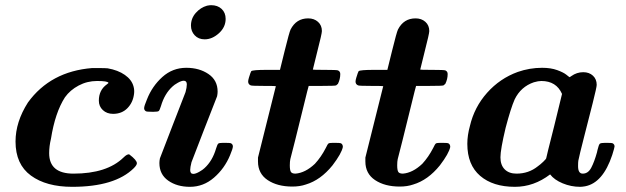

<svg xmlns="http://www.w3.org/2000/svg" viewBox="-20 -714 2421 742"><path d="M259 8Q159 8 99.5 -35.5Q40 -79 40 -167Q40 -243 88 -318Q175 -438 336 -451H352Q390 -451 396 -450Q436 -443 462.5 -424.5Q489 -406 496 -380Q500 -366 498 -351Q494 -318 472.5 -296Q451 -274 417 -274Q393 -274 377.5 -288.5Q362 -303 362 -325Q362 -366 393 -388Q401 -394 399 -394Q396 -401 355 -401Q317 -401 284 -383.5Q251 -366 231 -338Q193 -279 177 -178Q170 -149 170 -122Q170 -43 264 -43Q393 -43 457 -105Q472 -120 480 -117Q509 -95 509 -83Q509 -76 497 -64Q424 8 259 8Z M771 -562Q747 -562 732.5 -577.5Q718 -593 718 -615Q718 -643 736.5 -664Q755 -685 780 -692Q790 -694 796 -694Q821 -694 836.5 -679.5Q852 -665 852 -641Q852 -609 826 -585.5Q800 -562 771 -562ZM714 8Q664 8 630 -16Q596 -40 596 -84Q596 -92 598 -102Q599 -104 647.5 -230.5Q696 -357 697 -358Q702 -376 702 -388Q702 -402 690 -402Q681 -402 667 -394Q653 -386 647 -380Q616 -352 602 -304Q597 -288 593.5 -285Q590 -282 574 -282H568Q547 -282 544 -284Q537 -288 537 -296Q537 -304 548 -330Q568 -381 607.5 -416.5Q647 -452 700 -452Q750 -452 785.5 -428Q821 -404 821 -360Q821 -352 819 -342Q818 -340 769 -214Q720 -88 720 -87Q715 -67 715 -57Q715 -42 727 -42Q736 -42 750 -50Q764 -58 770 -64Q801 -92 815 -140Q820 -156 823.5 -159Q827 -162 843 -162H849Q870 -162 873 -160Q880 -156 880 -148Q880 -140 869 -114Q848 -63 807 -27.5Q766 8 714 8Z M1110 7Q1052 7 1014.5 -18Q977 -43 977 -90V-105L1046 -381Q1046 -382 1000 -382Q953 -382 949 -384Q939 -388 939 -399Q939 -404 942 -414Q945 -424 947.5 -431Q950 -438 951 -439Q957 -444 1011 -444H1062L1080 -517Q1098 -590 1103 -600Q1125 -643 1171 -643Q1194 -643 1209 -629.5Q1224 -616 1224 -594Q1224 -584 1206 -514L1189 -445Q1189 -444 1235 -444Q1281 -444 1286 -442Q1295 -438 1295 -428Q1295 -408 1286 -390Q1281 -385 1279 -384Q1275 -382 1224 -382H1173Q1171 -377 1154 -307Q1137 -237 1120 -169.5Q1103 -102 1102 -99Q1100 -90 1100 -75Q1100 -57 1104 -50Q1108 -43 1122 -43Q1160 -46 1197 -81Q1221 -107 1239 -142Q1246 -157 1249.5 -159.5Q1253 -162 1268 -162H1274Q1294 -162 1298 -160Q1305 -156 1305 -146Q1300 -121 1265 -75Q1219 -18 1162 -1Q1139 7 1110 7Z M1525 7Q1467 7 1429.5 -18Q1392 -43 1392 -90V-105L1461 -381Q1461 -382 1415 -382Q1368 -382 1364 -384Q1354 -388 1354 -399Q1354 -404 1357 -414Q1360 -424 1362.5 -431Q1365 -438 1366 -439Q1372 -444 1426 -444H1477L1495 -517Q1513 -590 1518 -600Q1540 -643 1586 -643Q1609 -643 1624 -629.5Q1639 -616 1639 -594Q1639 -584 1621 -514L1604 -445Q1604 -444 1650 -444Q1696 -444 1701 -442Q1710 -438 1710 -428Q1710 -408 1701 -390Q1696 -385 1694 -384Q1690 -382 1639 -382H1588Q1586 -377 1569 -307Q1552 -237 1535 -169.5Q1518 -102 1517 -99Q1515 -90 1515 -75Q1515 -57 1519 -50Q1523 -43 1537 -43Q1575 -46 1612 -81Q1636 -107 1654 -142Q1661 -157 1664.5 -159.5Q1668 -162 1683 -162H1689Q1709 -162 1713 -160Q1720 -156 1720 -146Q1715 -121 1680 -75Q1634 -18 1577 -1Q1554 7 1525 7Z M1970 8Q1885 8 1835.5 -34.5Q1786 -77 1786 -158Q1786 -191 1796 -227Q1813 -300 1862.5 -355.5Q1912 -411 1981 -436Q2027 -452 2075 -452Q2109 -452 2133.5 -443Q2158 -434 2169 -425Q2180 -416 2181 -416H2182L2188 -420Q2209 -435 2234 -435Q2257 -435 2271.5 -421.5Q2286 -408 2286 -386Q2286 -377 2270.5 -315.5Q2255 -254 2237 -184Q2219 -114 2215 -93Q2214 -87 2214 -72Q2214 -43 2232 -43Q2253 -43 2265 -66Q2277 -89 2287 -125Q2288 -131 2289 -134Q2294 -155 2298 -158.5Q2302 -162 2319 -162H2324Q2345 -162 2348 -160Q2355 -156 2355 -148Q2355 -144 2346 -115Q2310 -7 2241 6Q2229 8 2222 8Q2187 8 2154.5 -5.5Q2122 -19 2106 -40Q2043 8 1970 8ZM2152 -351Q2130 -401 2072 -401Q2060 -401 2043 -396Q1993 -379 1969 -330Q1954 -296 1934 -220Q1914 -136 1914 -106Q1914 -76 1930.5 -59.5Q1947 -43 1976 -43Q2023 -43 2058 -71Q2068 -78 2079.5 -89Q2091 -100 2091 -103Q2091 -106 2122 -228Z"/></svg>

Font: MathJax_Math
Style: Bold Italic
Weight: 700
Version: Version 1.1